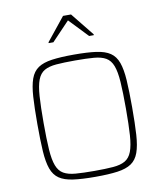

<svg xmlns="http://www.w3.org/2000/svg" viewBox="-98 -1002 923 1089"><g transform="rotate(-10 363.0 -457.5)"><path d="M363 8Q286 8 235.5 1Q185 -6 155.5 -26Q126 -46 112 -85Q98 -124 94 -187Q90 -250 90 -344Q90 -438 94 -501Q98 -564 112 -603Q126 -642 155.5 -662Q185 -682 235.5 -689Q286 -696 363 -696Q440 -696 490.5 -689Q541 -682 570.5 -662Q600 -642 614 -603Q628 -564 632 -501Q636 -438 636 -344Q636 -250 632 -187Q628 -124 614 -85Q600 -46 570.5 -26Q541 -6 490.5 1Q440 8 363 8ZM363 -26Q428 -26 471 -29.5Q514 -33 540 -48Q566 -63 579 -97Q592 -131 596 -190.5Q600 -250 600 -344Q600 -438 596 -497.5Q592 -557 579 -591Q566 -625 540 -640Q514 -655 471 -658.5Q428 -662 363 -662Q298 -662 255 -658.5Q212 -655 186 -640Q160 -625 147 -591Q134 -557 130 -497.5Q126 -438 126 -344Q126 -250 130 -190.5Q134 -131 147 -97Q160 -63 186 -48Q212 -33 255 -29.5Q298 -26 363 -26ZM233 -785V-790L340 -923H386L493 -790V-785H466L363 -893L260 -785Z"/></g></svg>

Font: Saira Thin
Style: Regular
Weight: 100
Designer: Hector Gatti with collaboration of the Omnibus-Type team
Foundry: Omnibus-Type
Version: Version 1.101